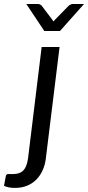

<svg xmlns="http://www.w3.org/2000/svg" viewBox="-108 -736 431 938"><path d="M183 -506.5 116 37.5Q112.5 68 101 94.2Q89.5 120.5 70.8 140Q52 159.5 25.5 170.8Q-1 182 -34.5 182Q-52 182 -64.2 179.5Q-76.5 177 -88.5 172L-79.5 124Q-78 119.5 -75.8 117.2Q-73.5 115 -69.8 114.5Q-66 114 -60.2 114.2Q-54.5 114.5 -46 114.5Q-10.5 114.5 6.5 96.2Q23.5 78 29 37.5L95.5 -506.5ZM302.5 -716.5 185 -584.5H108.5L20.5 -716.5H77.5Q83 -716.5 87.8 -714Q92.5 -711.5 95 -709L146.5 -641Q148 -638.5 149.8 -636Q151.5 -633.5 153 -631Q155.5 -633.5 157.5 -636Q159.5 -638.5 162 -641L228.5 -709Q232 -711.5 237.2 -714Q242.5 -716.5 247.5 -716.5Z"/></svg>

Font: Lato 2
Style: Italic
Weight: 400
Italic angle: -7°
Designer: Lukasz Dziedzic with Adam Twardoch and Botio Nikoltchev
Foundry: tyPoland Lukasz Dziedzic
Version: Version 2.015; 2015-08-06; http://www.latofonts.com/